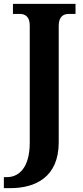

<svg xmlns="http://www.w3.org/2000/svg" viewBox="-38 -734 431 994"><path d="M-18 240H16C144 240 266 184 266 3V-601C266 -649 292 -662 318 -662H353V-714H29V-662H65C90 -662 116 -649 116 -603V4C116 138 57 183 -2 183H-18Z"/></svg>

Font: Noto Serif Ethiopic SemiCondensed
Style: Bold
Weight: 700
Width: 4
Designer: Monotype Design Team
Foundry: Monotype Imaging Inc.
Version: Version 2.102